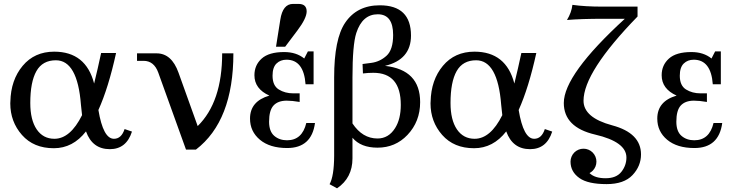

<svg xmlns="http://www.w3.org/2000/svg" viewBox="-20 -767 3839 1003"><path d="M429.2 -80.6Q360.8 7.3 261.2 7.3Q155.8 7.3 94.7 -62Q33.7 -131.3 33.7 -227.1Q33.7 -231.9 34.2 -236.3Q36.6 -349.1 98.4 -423.1Q160.2 -497.1 263.2 -497.1Q428.7 -497.1 471.7 -330.6Q490.7 -407.7 508.3 -490.2H586.4Q546.4 -308.1 494.1 -192.4Q519 -42 575.2 -42Q614.3 -42 630.9 -92.8L669.4 -79.6Q640.1 12.2 553.7 12.2Q462.4 12.2 429.2 -80.6ZM138.2 -229Q138.2 -140.6 171.6 -91.3Q205.1 -42 264.2 -42Q347.2 -42 408.7 -165.5Q405.3 -190.9 402.8 -220.2Q384.8 -452.1 272 -452.1Q202.1 -452.1 170.2 -395.5Q138.2 -338.9 138.2 -229Z M1003.4 14.6H951.7L806.6 -388.2Q784.2 -449.2 730 -449.2H695.8V-488.3H798.3Q876.5 -488.3 912.6 -387.2L1012.7 -108.4Q1140.6 -233.9 1140.6 -488.3H1199.2Q1199.2 -135.3 1003.4 14.6Z M1480 6.3Q1389.6 6.3 1337.9 -36.9Q1286.1 -80.1 1286.1 -147.5Q1286.1 -238.3 1387.2 -267.6Q1309.1 -302.7 1309.1 -374Q1309.1 -426.8 1346.9 -460.9Q1384.8 -495.1 1464.4 -495.1Q1527.8 -495.1 1569.3 -461.4L1588.4 -498.5H1618.2V-326.7H1576.2Q1566.9 -455.1 1476.6 -455.1Q1444.8 -455.1 1424.3 -435.1Q1403.8 -415 1403.8 -371.6Q1403.8 -319.8 1436.3 -299.6Q1468.8 -279.3 1512.7 -279.3H1545.4V-234.4Q1505.9 -241.2 1476.6 -241.2Q1431.6 -240.7 1408.7 -215.6Q1385.7 -190.4 1385.7 -131.3Q1385.7 -80.6 1412.6 -57.4Q1439.5 -34.2 1479.5 -34.2Q1558.6 -34.2 1580.1 -124.5H1625.5Q1607.9 6.3 1480 6.3ZM1421.9 -522.9 1444.3 -664.1Q1457 -746.6 1510.7 -746.6H1538.6Q1561 -746.6 1571.5 -736.6Q1582 -726.6 1582 -707.5Q1582 -671.9 1533.7 -607.9L1469.7 -522.9Z M1821.3 -122.1Q1873.5 -43.5 1952.1 -43.5Q2009.8 -43.5 2043.9 -97.7Q2073.7 -144.5 2073.7 -219.2Q2073.7 -386.7 1930.2 -386.7Q1903.3 -386.7 1876 -383.3L1874 -432.6L1919.4 -438.5Q1964.4 -444.3 1999 -475.6Q2033.7 -506.8 2033.7 -584.5Q2033.7 -692.4 1953.6 -692.4Q1873 -692.4 1841.3 -594.7Q1821.3 -533.2 1821.3 -361.3ZM1821.3 60.5Q1821.3 162.1 1740.7 216.8L1701.7 195.3Q1725.1 153.8 1725.6 45.9V-362.3Q1725.6 -563.5 1783.2 -648.4Q1844.7 -739.3 1963.9 -739.3Q2127 -739.3 2127 -581.1Q2127 -455.6 1991.2 -422.9Q2174.8 -402.8 2174.8 -233.4Q2174.8 -131.8 2108.4 -62Q2045.4 4.4 1952.1 4.4Q1864.7 4.4 1821.3 -47.4Z M2624.5 -80.6Q2556.2 7.3 2456.5 7.3Q2351.1 7.3 2290 -62Q2229 -131.3 2229 -227.1Q2229 -231.9 2229.5 -236.3Q2231.9 -349.1 2293.7 -423.1Q2355.5 -497.1 2458.5 -497.1Q2624 -497.1 2667 -330.6Q2686 -407.7 2703.6 -490.2H2781.7Q2741.7 -308.1 2689.5 -192.4Q2714.4 -42 2770.5 -42Q2809.6 -42 2826.2 -92.8L2864.7 -79.6Q2835.4 12.2 2749 12.2Q2657.7 12.2 2624.5 -80.6ZM2333.5 -229Q2333.5 -140.6 2366.9 -91.3Q2400.4 -42 2459.5 -42Q2542.5 -42 2604 -165.5Q2600.6 -190.9 2598.1 -220.2Q2580.1 -452.1 2467.3 -452.1Q2397.5 -452.1 2365.5 -395.5Q2333.5 -338.9 2333.5 -229Z M3059.6 137.2Q3086.9 164.1 3143.6 164.1Q3199.7 164.1 3226.1 130.6Q3252.4 97.2 3252.4 55.7Q3252.4 -25.9 3088.9 -64Q2925.3 -102.1 2925.3 -229Q2925.3 -377 3244.1 -668.9H3134.8Q3014.6 -668.9 2941.9 -662.6Q2965.8 -702.1 2970.2 -741.7Q3035.6 -732.4 3127.4 -732.4H3310.5V-680.7Q3028.3 -390.6 3028.3 -240.7Q3028.3 -152.3 3178.5 -112.1Q3328.6 -71.8 3328.6 39.6Q3328.6 100.6 3284.2 147.7Q3239.7 194.8 3148.9 194.8Q3051.3 194.8 3006.8 163.1Q2960.4 130.4 2960.4 77.1Q2960.4 64 2965.6 51.5Q2970.7 39.1 2980.2 29.5Q2989.7 20 3002.2 14.9Q3014.6 9.8 3028.3 9.8Q3041.5 9.8 3054 14.9Q3066.4 20 3075.9 29.5Q3085.4 39.1 3090.6 51.5Q3095.7 64 3095.7 77.1Q3095.7 90.8 3090.6 103.3Q3085.4 115.7 3076.2 125Q3068.8 132.3 3059.6 137.2Z M3607.4 6.3Q3517.1 6.3 3465.3 -36.9Q3413.6 -80.1 3413.6 -147.5Q3413.6 -238.3 3514.6 -267.6Q3436.5 -302.7 3436.5 -374Q3436.5 -426.8 3474.4 -460.9Q3512.2 -495.1 3591.8 -495.1Q3655.3 -495.1 3696.8 -461.4L3715.8 -498.5H3745.6V-326.7H3703.6Q3694.3 -455.1 3604 -455.1Q3572.3 -455.1 3551.8 -435.1Q3531.2 -415 3531.2 -371.6Q3531.2 -319.8 3563.7 -299.6Q3596.2 -279.3 3640.1 -279.3H3672.9V-234.4Q3633.3 -241.2 3604 -241.2Q3559.1 -240.7 3536.1 -215.6Q3513.2 -190.4 3513.2 -131.3Q3513.2 -80.6 3540 -57.4Q3566.9 -34.2 3606.9 -34.2Q3686 -34.2 3707.5 -124.5H3752.9Q3735.4 6.3 3607.4 6.3Z"/></svg>

Font: Munson
Style: Regular
Weight: 400
Designer: Paul James MIller
Foundry: High-Logic / Made with FontCreator
Version: Version 2.10;May 5, 2019;FontCreator 11.5.0.2430 64-bit